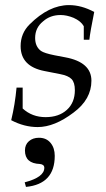

<svg xmlns="http://www.w3.org/2000/svg" viewBox="-20 -484 417 754"><path d="M350 -437Q334 -358 331 -328H309V-381Q298 -401 269 -414Q242 -425 218 -425Q177 -425 149 -400Q118 -375 118 -335Q118 -301 141 -284Q154 -275 194 -267L236 -259Q339 -240 339 -167Q339 -94 269 -42Q194 15 128 15Q75 15 24 -12Q39 -74 45 -140H69V-58Q106 -24 159 -24Q211 -24 242.5 -52.5Q274 -81 274 -130Q274 -160 261 -173.5Q248 -187 216 -193L155 -205Q61 -223 61 -303Q61 -353 96 -388Q172 -464 251 -464Q300 -464 350 -437ZM82 250 77 232Q154 212 154 175Q154 162 137 160Q78 158 78 107Q78 84 93.5 70.5Q109 57 133 57Q162 57 178.5 77Q195 97 195 128Q195 239 82 250Z"/></svg>

Font: GFS Didot
Style: Italic
Weight: 400
Italic angle: -12°
Designer: Takis Katsoulidis and George D. Matthiopoulos
Foundry: George Matthiopoulos and Takis Katsoulidis
Version: Version 1.0